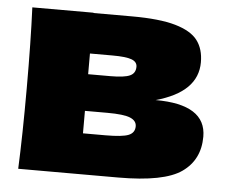

<svg xmlns="http://www.w3.org/2000/svg" viewBox="-44 -596 770 647"><g transform="rotate(5 341.0 -273.0)"><path d="M652 -162Q652 -84 592.5 -42Q533 0 378 0H40Q45 -114 45 -273Q45 -432 40 -546H247V-545H377Q471 -545 524.5 -529.5Q578 -514 600 -485Q622 -456 622 -411Q622 -310 481 -271Q652 -271 652 -162ZM247 -408V-338H323Q369 -338 388 -346.5Q407 -355 407 -377Q407 -394 387.5 -401Q368 -408 323 -408ZM323 -138Q380 -138 401 -146.5Q422 -155 422 -177Q422 -196 400 -205Q378 -214 323 -214H247V-138Z"/></g></svg>

Font: Dela Gothic One
Style: Regular
Weight: 400
Designer: aratakana
Foundry: aratakana
Version: Version 1.004